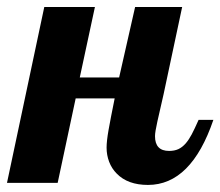

<svg xmlns="http://www.w3.org/2000/svg" viewBox="-58 -520 627 546"><path d="M273.9 -26.4Q259.8 -40.5 252.4 -59.8Q245.1 -79.1 245.1 -100.1Q245.1 -118.7 250.7 -150.4Q256.3 -182.1 268.1 -240.2H157.2L106 0H-38.1L67.9 -500H211.9L168.9 -299.8H280.8L326.2 -500H460L407.2 -252L389.6 -174.8Q382.8 -144.5 382.8 -132.8Q382.8 -90.8 422.9 -90.8Q438 -90.8 449.2 -95.9Q460.4 -101.1 470.2 -112.3Q479 -122.6 487.1 -137.7Q495.1 -152.8 506.8 -179.2H548.8Q485.8 5.9 362.8 5.9Q305.2 5.9 273.9 -26.4Z"/></svg>

Font: Pattaya
Style: Regular
Weight: 400
Designer: Pablo Impallari / Thai characters Designed by Thanarat Vachiruckul and Suppakit Chalermlarp
Foundry: Pablo Impallari
Version: Version 2.001